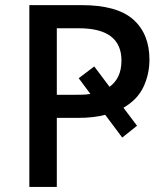

<svg xmlns="http://www.w3.org/2000/svg" viewBox="-20 -734 657 754"><path d="M566.9 -500C566.9 -567.4 545.4 -620.1 502.9 -657.7C460.4 -695.3 392.6 -713.9 299.8 -713.9H95.2V0H203.1V-271H283.2C326.7 -271 363.3 -274.9 393.1 -283.2L460 -193.8L518.1 -240.2L464.8 -311C501.5 -332 527.8 -359.4 543.5 -393.1C559.1 -426.3 566.9 -461.9 566.9 -500ZM203.1 -361.8V-623H290C401.4 -623 457 -580.6 457 -496.1C457 -446.8 439.5 -414.6 410.2 -393.1L350.1 -473.1L289.1 -426.8L335 -365.2C315.9 -361.8 298.8 -361.8 275.9 -361.8Z"/></svg>

Font: Noto Reveo Sans
Style: Regular
Weight: 500
Designer: Monotype Design Team
Foundry: Monotype Imaging Inc.
Version: Version 2.007